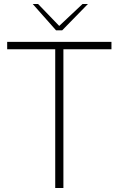

<svg xmlns="http://www.w3.org/2000/svg" viewBox="-20 -943 595 963"><path d="M257 0V-696H16V-733H539V-696H298V0ZM261 -791 144 -923H171L277 -813L394 -923H421L292 -791Z"/></svg>

Font: Exo Thin ExtraLight
Style: Regular
Weight: 250
Version: Version 2.000